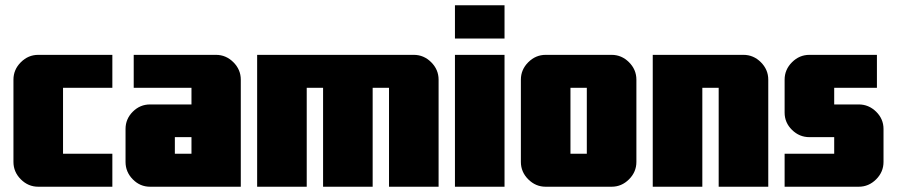

<svg xmlns="http://www.w3.org/2000/svg" viewBox="-20 -708 3401 728"><path d="M406 -125V0H125Q87 0 59 -28Q31 -56 31 -94V-406Q31 -444 59 -472Q87 -500 125 -500H406V-375H219V-125Z M706 -125V-188H643V-125ZM893 0H549Q511 0 483.5 -28Q456 -56 456 -94V-219Q456 -257 483.5 -284.5Q511 -312 549 -312H706V-375H487V-500H799Q837 -500 865 -472Q893 -444 893 -406Z M1643 0H1455V-375H1393V0H1205V-375H1143V0H955V-500H1549Q1587 -500 1615 -472Q1643 -444 1643 -406Z M1893 0H1705V-500H1893ZM1893 -562H1705V-688H1893Z M2205 -125V-375H2143V-125ZM2393 -406V-94Q2393 -56 2365 -28Q2337 0 2299 0H2049Q2011 0 1983 -28Q1955 -56 1955 -94V-406Q1955 -444 1983 -472Q2011 -500 2049 -500H2299Q2337 -500 2365 -472Q2393 -444 2393 -406Z M2893 -406V0H2705V-375H2643V0H2455V-500H2799Q2837 -500 2865 -472Q2893 -444 2893 -406Z M3330 -94Q3330 -56 3302 -28Q3274 0 3236 0H2955V-125H3143V-188H3049Q3011 -188 2983 -215.5Q2955 -243 2955 -281V-406Q2955 -444 2983 -472Q3011 -500 3049 -500H3305V-375H3143V-312H3236Q3274 -312 3302 -284.5Q3330 -257 3330 -219Z"/></svg>

Font: CostaRica
Style: Normal
Weight: 900
Version: Version 1.3